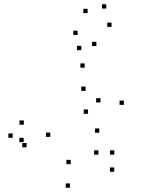

<svg xmlns="http://www.w3.org/2000/svg" viewBox="-20 -851 660 893"><path d="M511.2 -52.1V-72.1H491.2V-52.1ZM511.7 -131.9V-151.9H491.7V-131.9ZM437.8 -131.8V-151.8H417.8V-131.8ZM308.8 -87.5V-107.5H288.8V-87.5ZM213.8 -214.5V-234.5H193.8V-214.5ZM378.3 -428.2V-448.2H358.3V-428.2ZM447.3 -374.3V-394.3H427.3V-374.3ZM389.4 -321.8V-341.8H369.4V-321.8ZM90.8 -270.9V-290.9H70.8V-270.9ZM39 -210.2V-230.2H19V-210.2ZM103.6 -165.8V-185.8H83.6V-165.8ZM441.8 -233.6V-253.6H421.8V-233.6ZM556.1 -363.2V-383.2H536.1V-363.2ZM373.9 -536.2V-556.2H353.9V-536.2ZM90.1 -190.1V-210.1H70.1V-190.1ZM305.6 22.1V2.1H285.6V22.1ZM341.1 -688.2V-708.2H321.1V-688.2ZM387.4 -790.1V-810.1H367.4V-790.1ZM474.2 -811.2V-831.2H454.2V-811.2ZM498.8 -725.8V-745.8H478.8V-725.8ZM428.2 -636.8V-656.8H408.2V-636.8ZM358.3 -617.6V-637.6H338.3V-617.6Z"/></svg>

Font: Monaspace Radon Dots Var
Style: Regular
Weight: 400
Designer: Riley Cran and the Lettermatic Team
Version: Version 1.100 (Monaspace Radon Dots)